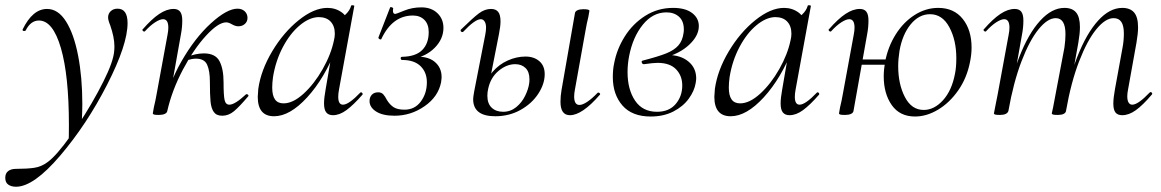

<svg xmlns="http://www.w3.org/2000/svg" viewBox="-79 -429 4416 730"><path d="M-59 247Q-59 230 -48 221.5Q-37 213 -18 213Q24 213 51 209Q78 205 101 188Q135 164 190.5 86Q246 8 293 -78.5Q340 -165 351 -211Q356 -230 356 -253Q356 -287 340 -333Q332 -352 332 -363Q332 -377 342 -386.5Q352 -396 368 -396Q406 -396 406 -341Q406 -259 328.5 -107.5Q251 44 150 162.5Q49 281 -18 281Q-36 281 -47.5 273Q-59 265 -59 247ZM183 47Q183 -142 152.5 -246.5Q122 -351 69 -351Q38 -351 19 -314Q18 -311 13 -311Q6 -311 7 -317Q45 -395 100 -395Q142 -395 172 -347.5Q202 -300 218 -217.5Q234 -135 234 -33Q234 -11 232 35L182 113Q183 90 183 47Z M824 -396Q841 -396 851.5 -386Q862 -376 862 -361Q862 -347 852 -338Q842 -329 827 -329Q816 -329 802 -337Q790 -344 781 -344Q751 -344 704.5 -293.5Q658 -243 616.5 -164.5Q575 -86 557 -7L543 -8Q559 -105 610.5 -195Q662 -285 723 -340.5Q784 -396 824 -396ZM502 2 506 -21Q512 -45 517 -74L558 -297Q561 -312 561 -324Q561 -356 541 -356Q529 -356 510.5 -344Q492 -332 472 -310Q471 -309 469 -309Q466 -309 463.5 -312.5Q461 -316 464 -318Q498 -357 526.5 -376Q555 -395 581 -395Q598 -395 606 -384.5Q614 -374 614 -351Q614 -325 609 -299L557 -7Q556 0 547.5 4Q539 8 525 8Q511 8 506.5 6.5Q502 5 502 2ZM719 -118Q719 -160 708.5 -183Q698 -206 666 -206Q652 -206 632 -200L630 -212Q666 -226 696 -226Q740 -226 755.5 -196.5Q771 -167 771 -116Q771 -66 775 -48.5Q779 -31 793 -31Q814 -31 856 -70Q857 -71 859 -71Q863 -71 865 -67.5Q867 -64 864 -62Q831 -23 810.5 -6Q790 11 766 11Q744 11 734 -3Q724 -17 721.5 -42.5Q719 -68 719 -118Z M901 -61Q901 -69 903 -91Q913 -162 956 -234Q999 -306 1057 -352.5Q1115 -399 1166 -399Q1197 -399 1221 -381.5Q1245 -364 1248 -330L1205 -357Q1219 -359 1235 -374Q1251 -389 1256 -407Q1257 -410 1263 -409Q1269 -408 1268 -406L1210 -89Q1207 -73 1207 -61Q1207 -31 1225 -31Q1247 -31 1291 -77Q1292 -78 1294 -78Q1297 -78 1299 -74.5Q1301 -71 1299 -69Q1265 -30 1238.5 -10.5Q1212 9 1187 9Q1170 9 1161.5 -1.5Q1153 -12 1153 -36Q1153 -56 1159 -89L1183 -229L1200 -246Q1155 -131 1089 -59Q1023 13 963 13Q901 13 901 -61ZM1191 -277Q1194 -289 1194 -301Q1194 -330 1178 -347Q1162 -364 1132 -364Q1097 -363 1060.5 -332.5Q1024 -302 996.5 -250Q969 -198 959 -136Q956 -114 956 -96Q956 -66 966.5 -51Q977 -36 999 -36Q1035 -36 1075.5 -73Q1116 -110 1148 -166.5Q1180 -223 1191 -277Z M1523 -401Q1561 -401 1584 -379Q1607 -357 1607 -323Q1607 -281 1574 -247.5Q1541 -214 1489 -205L1493 -213Q1545 -217 1572.5 -195Q1600 -173 1600 -136Q1600 -130 1598 -116Q1587 -61 1535 -25Q1483 11 1421 11Q1376 11 1351 -5Q1326 -21 1326 -45Q1326 -59 1334.5 -68.5Q1343 -78 1359 -78Q1371 -78 1378 -70.5Q1385 -63 1392 -49Q1403 -31 1417.5 -21.5Q1432 -12 1459 -12Q1498 -12 1521 -43Q1544 -74 1544 -116Q1544 -154 1520 -177.5Q1496 -201 1450 -201Q1445 -201 1444.5 -207Q1444 -213 1450 -213Q1502 -214 1526.5 -239Q1551 -264 1551 -307Q1551 -337 1534.5 -353.5Q1518 -370 1491 -370Q1413 -370 1371 -281Q1371 -279 1368 -279Q1365 -279 1362 -281.5Q1359 -284 1360 -287L1404 -400Q1404 -402 1407 -402Q1410 -402 1413.5 -400Q1417 -398 1416 -396Q1415 -393 1415 -388Q1415 -376 1424 -376Q1427 -376 1457.5 -388.5Q1488 -401 1523 -401Z M2052 -42Q2052 -64 2056 -87L2107 -379Q2108 -386 2116.5 -390Q2125 -394 2139 -394Q2162 -394 2162 -388L2158 -365Q2152 -341 2147 -312L2107 -89Q2104 -74 2104 -62Q2104 -30 2124 -30Q2136 -30 2154 -42Q2172 -54 2193 -76Q2194 -77 2196 -77Q2200 -77 2202 -73.5Q2204 -70 2201 -68Q2134 9 2088 9Q2052 9 2052 -42ZM1720 -52Q1720 -60 1724 -82L1766 -297Q1769 -312 1769 -324Q1769 -339 1763.5 -347.5Q1758 -356 1749 -356Q1727 -356 1682 -308Q1681 -307 1679 -307Q1675 -307 1673 -310.5Q1671 -314 1674 -317Q1719 -361 1741.5 -378Q1764 -395 1788 -395Q1806 -395 1815 -384Q1824 -373 1824 -348Q1824 -329 1818 -299L1777 -91Q1774 -78 1774 -65Q1774 -35 1790.5 -19.5Q1807 -4 1834 -4Q1862 -4 1883.5 -21.5Q1905 -39 1917.5 -64.5Q1930 -90 1933 -112Q1934 -118 1934 -128Q1934 -156 1919 -170.5Q1904 -185 1880 -185Q1847 -185 1816.5 -159.5Q1786 -134 1777 -91L1763 -92Q1770 -128 1794 -156Q1818 -184 1851.5 -199Q1885 -214 1919 -214Q1951 -214 1971.5 -196.5Q1992 -179 1992 -147Q1992 -110 1967.5 -72.5Q1943 -35 1900 -11Q1857 13 1804 13Q1720 13 1720 -52Z M2251 -136Q2251 -166 2256 -188Q2266 -242 2296.5 -290.5Q2327 -339 2374.5 -369Q2422 -399 2480 -399Q2527 -399 2552.5 -379.5Q2578 -360 2578 -330Q2578 -293 2541 -258.5Q2504 -224 2444 -209L2459 -220Q2508 -220 2538 -195.5Q2568 -171 2568 -131Q2568 -125 2566 -113Q2561 -83 2539.5 -53.5Q2518 -24 2481 -5Q2444 14 2395 14Q2324 14 2287.5 -28Q2251 -70 2251 -136ZM2515 -104Q2515 -141 2491.5 -165.5Q2468 -190 2421 -190Q2405 -190 2370 -185H2369Q2363 -185 2361 -191.5Q2359 -198 2366 -199Q2424 -214 2454 -226Q2484 -238 2500 -256Q2516 -274 2520 -304Q2521 -309 2521 -317Q2521 -349 2502.5 -365.5Q2484 -382 2455 -382Q2403 -382 2365 -335Q2327 -288 2313 -216Q2307 -185 2307 -155Q2307 -89 2335.5 -46.5Q2364 -4 2419 -4Q2465 -4 2490 -33.5Q2515 -63 2515 -104Z M2637 -61Q2637 -69 2639 -91Q2649 -162 2692 -234Q2735 -306 2793 -352.5Q2851 -399 2902 -399Q2933 -399 2957 -381.5Q2981 -364 2984 -330L2941 -357Q2955 -359 2971 -374Q2987 -389 2992 -407Q2993 -410 2999 -409Q3005 -408 3004 -406L2946 -89Q2943 -73 2943 -61Q2943 -31 2961 -31Q2983 -31 3027 -77Q3028 -78 3030 -78Q3033 -78 3035 -74.5Q3037 -71 3035 -69Q3001 -30 2974.5 -10.5Q2948 9 2923 9Q2906 9 2897.5 -1.5Q2889 -12 2889 -36Q2889 -56 2895 -89L2919 -229L2936 -246Q2891 -131 2825 -59Q2759 13 2699 13Q2637 13 2637 -61ZM2927 -277Q2930 -289 2930 -301Q2930 -330 2914 -347Q2898 -364 2868 -364Q2833 -363 2796.5 -332.5Q2760 -302 2732.5 -250Q2705 -198 2695 -136Q2692 -114 2692 -96Q2692 -66 2702.5 -51Q2713 -36 2735 -36Q2771 -36 2811.5 -73Q2852 -110 2884 -166.5Q2916 -223 2927 -277Z M3281 -139Q3281 -163 3286 -193Q3297 -251 3326.5 -298Q3356 -345 3398.5 -372Q3441 -399 3488 -399Q3548 -399 3581.5 -357Q3615 -315 3615 -248Q3615 -222 3609 -193Q3597 -132 3564 -85Q3531 -38 3487.5 -12Q3444 14 3400 14Q3342 14 3311.5 -29.5Q3281 -73 3281 -139ZM3111 2 3115 -21Q3121 -45 3126 -74L3167 -297Q3170 -312 3170 -324Q3170 -356 3150 -356Q3138 -356 3119.5 -344Q3101 -332 3081 -310Q3080 -309 3078 -309Q3075 -309 3072.5 -312.5Q3070 -316 3073 -318Q3107 -357 3135.5 -376Q3164 -395 3190 -395Q3207 -395 3215 -384.5Q3223 -374 3223 -351Q3223 -325 3218 -299L3166 -7Q3165 0 3156.5 4Q3148 8 3134 8Q3120 8 3115.5 6.5Q3111 5 3111 2ZM3182 -203H3316L3313 -183H3179ZM3552 -149Q3557 -173 3557 -208Q3557 -276 3530.5 -325.5Q3504 -375 3457 -375Q3415 -375 3383.5 -336.5Q3352 -298 3341 -236Q3336 -204 3336 -178Q3336 -109 3361.5 -60Q3387 -11 3433 -11Q3473 -11 3506.5 -48Q3540 -85 3552 -149Z M4154 -35Q4154 -56 4160 -89L4189 -248Q4194 -274 4194 -302Q4194 -331 4184.5 -345.5Q4175 -360 4155 -360Q4124 -360 4089.5 -318Q4055 -276 4024 -196Q3993 -116 3974 -7L3963 -8Q3982 -124 4017 -213Q4052 -302 4096 -350.5Q4140 -399 4188 -399Q4218 -399 4233 -381.5Q4248 -364 4248 -325Q4248 -302 4242 -267L4210 -89Q4207 -74 4207 -63Q4207 -47 4212 -39Q4217 -31 4226 -31Q4248 -31 4292 -77Q4294 -79 4296 -79Q4299 -79 4301 -75.5Q4303 -72 4300 -69Q4266 -29 4239.5 -10Q4213 9 4188 9Q4170 9 4162 -1.5Q4154 -12 4154 -35ZM3700 2Q3700 1 3708 -39L3714 -69L3756 -297Q3759 -312 3759 -324Q3759 -356 3739 -356Q3727 -356 3708.5 -344Q3690 -332 3670 -310Q3669 -309 3667 -309Q3664 -309 3661.5 -312.5Q3659 -316 3662 -318Q3696 -357 3724.5 -376Q3753 -395 3779 -395Q3796 -395 3804 -384.5Q3812 -374 3812 -351Q3812 -325 3807 -299L3755 -7Q3750 8 3723 8Q3709 8 3704.5 6.5Q3700 5 3700 2ZM3920 2 3925 -21 3935 -74 3968 -248Q3972 -275 3972 -299Q3972 -360 3935 -360Q3904 -360 3869.5 -317.5Q3835 -275 3804.5 -195Q3774 -115 3755 -7L3742 -8Q3762 -124 3796.5 -212.5Q3831 -301 3875.5 -350Q3920 -399 3968 -399Q3998 -399 4012.5 -381.5Q4027 -364 4027 -326Q4027 -302 4021 -267L3974 -7Q3973 0 3965 4Q3957 8 3943 8Q3929 8 3924.5 6.5Q3920 5 3920 2Z"/></svg>

Font: Cormorant Garamond
Style: Italic
Weight: 400
Italic angle: -10°
Designer: Christian Thalmann (Catharsis Fonts)
Foundry: Catharsis Fonts
Version: Version 4.000